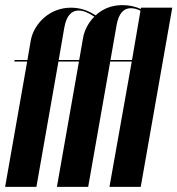

<svg xmlns="http://www.w3.org/2000/svg" viewBox="-31 -729 692 749"><path d="M191 0 277 -489H197L111 0H-11L75 -489H25L26 -495H76L89 -571Q94 -598 108.5 -621.5Q123 -645 144 -662.5Q165 -680 191 -689.5Q217 -699 246 -699Q297 -699 342 -669Q385 -709 447 -709Q485 -709 518 -694L519 -699H641L518 0H396L483 -489H399L313 0ZM484 -495 517 -687Q498 -697 479 -697Q436 -697 424 -632L400 -495ZM276 -688Q232 -688 220 -622L198 -495H278L293 -581Q297 -604 308.5 -625.5Q320 -647 337 -664Q302 -688 276 -688Z"/></svg>

Font: Moniqa Black Ita Display
Style: Italic
Weight: 900
Italic angle: -10°
Designer: Rajesh Rajput
Foundry: Rajesh Rajput
Version: Version 1.000